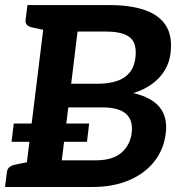

<svg xmlns="http://www.w3.org/2000/svg" viewBox="-26 -744 712 764"><path d="M20 -179.7 28.7 -252.5H328.8L320.1 -179.7ZM68.9 0 158 -723.8H409.2Q492.4 -723.8 550.1 -704Q607.8 -684.1 634.4 -641.8Q661 -599.4 652.5 -531.1Q648 -495.3 629.9 -464.7Q611.7 -434.1 580.4 -410.9Q549.2 -387.7 504.7 -373.6Q577.3 -357 609.5 -316.8Q641.6 -276.7 633.6 -213.1Q625.6 -148.4 587.4 -100.6Q549.2 -52.8 486.6 -26.4Q423.9 0 343.9 0ZM219.9 -106H354.4Q422.7 -106 457.5 -136.6Q492.3 -167.1 498.2 -216.1Q504 -264.8 475.7 -290.8Q447.3 -316.7 379.7 -316.7H245.7ZM257.2 -410.8H362.4Q406 -410.8 438.3 -421.3Q470.6 -431.8 489.7 -455.1Q508.9 -478.3 512.9 -514.6Q519.7 -571.3 491.2 -594.8Q462.6 -618.4 395.8 -618.4H282.6ZM-6 0 1.3 -58.1Q2.9 -71.6 11.4 -78.8Q19.8 -86.1 34.1 -88.8L92.9 -100.8L93.2 0ZM182.3 -723.8 156.8 -623.1 100.8 -635.1Q87.7 -638.2 81 -645.2Q74.3 -652.2 75.9 -665.7L83.2 -723.8Z"/></svg>

Font: Aleo
Style: Italic
Weight: 400
Italic angle: -7°
Designer: Alessio Laiso
Foundry: Alessio Laiso
Version: Version 2.001;gftools[0.9.29]